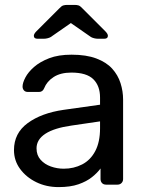

<svg xmlns="http://www.w3.org/2000/svg" viewBox="-20 -753 592 783"><path d="M219 10Q169 10 128 -10Q87 -30 62 -64Q37 -98 37 -141Q37 -210 93 -251Q149 -292 239 -305L388 -326V-355Q388 -403 360.5 -430Q333 -457 271 -457Q227 -457 199 -439Q171 -421 160 -393Q154 -378 139 -378H94Q83 -378 77.5 -384.5Q72 -391 72 -400Q72 -415 83.5 -437Q95 -459 119 -480Q143 -501 180.5 -515.5Q218 -530 272 -530Q332 -530 373 -514.5Q414 -499 437.5 -473Q461 -447 471.5 -414Q482 -381 482 -347V-23Q482 -13 475.5 -6.5Q469 0 459 0H413Q402 0 396 -6.5Q390 -13 390 -23V-66Q377 -48 355 -30.5Q333 -13 300 -1.5Q267 10 219 10ZM240 -65Q281 -65 315 -82.5Q349 -100 368.5 -137Q388 -174 388 -230V-258L272 -241Q201 -231 165 -207.5Q129 -184 129 -148Q129 -120 145.5 -101.5Q162 -83 187.5 -74Q213 -65 240 -65ZM133 -595Q118 -595 118 -607Q118 -615 129 -626L221 -718Q231 -729 238.5 -731Q246 -733 254 -733H284Q293 -733 300 -731Q307 -729 317 -718L409 -626Q420 -615 420 -607Q420 -595 405 -595H379Q372 -595 364 -597Q356 -599 351 -602L269 -659L187 -602Q182 -599 174 -597Q166 -595 159 -595Z"/></svg>

Font: Rubik Light
Style: Regular
Weight: 400
Version: Version 2.101